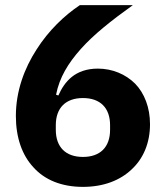

<svg xmlns="http://www.w3.org/2000/svg" viewBox="-20 -718 640 750"><path d="M304 12C221 12 155 -15 111 -64C66 -112 42 -181 42 -265C42 -362 75 -451 123 -525C170 -599 232 -658 292 -698H499C414 -637 346 -583 296 -527C246 -471 212 -415 199 -348L208 -345C220 -372 236 -398 261 -418C285 -437 318 -450 362 -450C419 -450 471 -428 508 -391C544 -354 566 -298 566 -233C566 -161 541 -100 495 -57C449 -13 384 12 304 12ZM304 -105C371 -105 410 -143 410 -211V-229C410 -297 371 -335 304 -335C237 -335 198 -297 198 -229V-211C198 -143 237 -105 304 -105Z"/></svg>

Font: Plexus Sans Bold
Style: Regular
Weight: 700
Version: Version 2.001;PS 002.001;hotconv 1.0.70;makeotf.lib2.5.58329